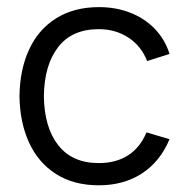

<svg xmlns="http://www.w3.org/2000/svg" viewBox="-20 -520 539 553"><path d="M264.6 13.7Q192.4 13.7 141.4 -18.8Q90.3 -51.3 63.7 -109.4Q37.1 -167.5 36.1 -243.2Q37.1 -319.8 64 -377.7Q90.8 -435.5 142.1 -467.5Q193.4 -499.5 265.1 -499.5Q314 -499.5 355.2 -483.4Q396.5 -467.3 425.8 -437Q455.1 -406.7 468.3 -364.7L403.8 -344.2Q386.7 -387.7 349.6 -411.9Q312.5 -436 264.6 -436Q187 -436 147.2 -384Q107.4 -332 106.4 -243.2Q107.4 -153.3 147.7 -101.8Q188 -50.3 264.6 -50.3Q314.5 -50.3 349.1 -72.8Q383.8 -95.2 401.9 -138.7L468.3 -119.1Q441.4 -54.7 388.9 -20.5Q336.4 13.7 264.6 13.7Z"/></svg>

Font: Potro Sans Bangla
Style: Regular
Weight: 400
Designer: Jayed Ahsan Saad
Foundry: Codepotro
Version: Potro Sans Bangla;Version 0.996;CodepotroFonts;